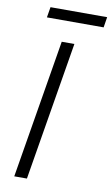

<svg xmlns="http://www.w3.org/2000/svg" viewBox="-98 -942 577 992"><g transform="rotate(10 190.5 -446.5)"><path d="M381 -893.1H83.8L74.6 -838.1H372.2ZM238.3 -727.3H171.9L51.1 0H117.5Z"/></g></svg>

Font: TID UI Light
Style: Italic
Weight: 300
Italic angle: -9.39999°
Designer: The TID Project Authors
Foundry: Bakken & Bæck
Version: Version 1.001;hotconv 1.0.109;makeotfexe 2.5.65596